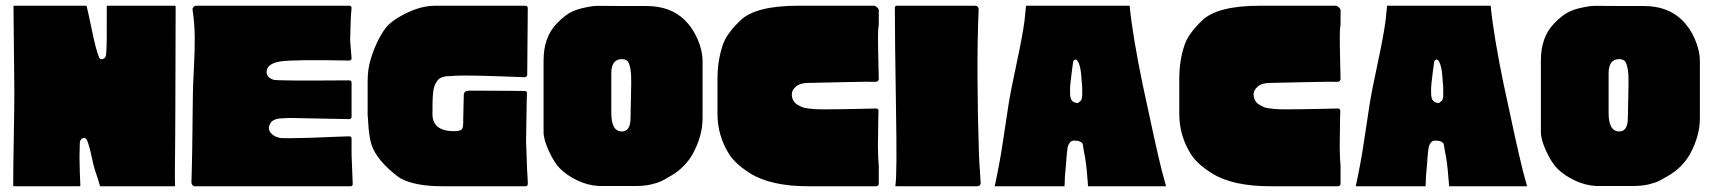

<svg xmlns="http://www.w3.org/2000/svg" viewBox="-20 -649 5971 669"><path d="M591 -286Q591 -255 590.5 -180Q590 -105 589.5 -64.5Q589 -24 590 -3Q590 0 588 0H330Q328 0 328 -2Q320 -30 313 -50Q308 -63 303 -86.5Q298 -110 293 -130.5Q288 -151 282 -162Q277 -172 267.5 -167Q258 -162 258 -149Q257 -119 257 -102Q257 -85 258 -50.5Q259 -16 260 -3Q260 0 258 0H28Q26 0 26 -3Q26 -60 28 -169.5Q30 -279 30 -332L27 -627Q27 -629 29 -629H280Q281 -629 282 -627Q287 -608 300.5 -542.5Q314 -477 324 -452Q328 -439 340 -444Q349 -447 350 -462Q353 -492 352 -626Q352 -629 354 -629H590Q592 -629 592 -626Q592 -625 592 -624Q592 -565 591.5 -452Q591 -339 591 -286Z M1205 -166Q1205 -142 1205 -110L1209 -8Q1209 0 1201 0H660Q654 0 650.5 -4Q647 -8 647 -14Q650 -91 652 -316Q652 -345 655.5 -408.5Q659 -472 658.5 -520.5Q658 -569 651 -614Q650 -620 654 -624.5Q658 -629 664 -629H1197Q1203 -629 1205 -623V-622Q1205 -621 1203 -598Q1202 -589 1200 -508L1205 -446Q1205 -438 1196 -438Q1008 -442 957 -435Q912 -428 909 -401Q907 -380 933 -371Q945 -367 1196 -369Q1205 -369 1205 -361V-278Q1205 -270 1205 -259Q1205 -248 1205 -242Q1205 -234 1196 -234Q1175 -234 1089.5 -236Q1004 -238 992 -238Q989 -238 981 -237.5Q973 -237 967 -237Q961 -237 953 -236Q945 -235 939.5 -233Q934 -231 928.5 -227Q923 -223 921 -217Q912 -200 923 -186.5Q934 -173 953 -169Q956 -167 994.5 -167.5Q1033 -168 1065 -169Q1097 -170 1140 -172Q1183 -174 1196 -174Q1205 -174 1205 -166Z M1813 -159Q1813 -154 1813.5 -142.5Q1814 -131 1814.5 -117.5Q1815 -104 1815.5 -89Q1816 -74 1816.5 -59.5Q1817 -45 1818 -33.5Q1819 -22 1819 -15Q1819 -8 1819 -8Q1819 0 1810 0Q1792 0 1762 0Q1732 0 1669 0Q1606 0 1564 0Q1522 0 1523 0Q1425 0 1375 -28L1366 -34Q1294 -89 1275 -143Q1270 -158 1267 -179.5Q1264 -201 1263 -221.5Q1262 -242 1261 -247Q1261 -247 1261 -248V-366Q1261 -409 1272 -444Q1291 -506 1322 -549Q1341 -576 1394.5 -602.5Q1448 -629 1496 -629H1810Q1819 -629 1819 -620Q1818 -464 1817 -389Q1817 -380 1807 -380Q1609 -388 1562 -385Q1560 -384 1550.5 -384Q1541 -384 1536 -383.5Q1531 -383 1522.5 -380.5Q1514 -378 1509 -373.5Q1504 -369 1499 -360.5Q1494 -352 1491 -339Q1489 -328 1488 -313Q1487 -298 1487 -279.5Q1487 -261 1487 -258Q1483 -192 1562 -192Q1585 -192 1590 -199.5Q1595 -207 1594 -233Q1594 -237 1596 -319Q1597 -333 1614 -333Q1616 -333 1665 -333Q1714 -333 1756 -332.5Q1798 -332 1807 -332Q1816 -333 1816 -324Q1816 -317 1815.5 -303.5Q1815 -290 1815 -283Q1815 -256 1814 -219.5Q1813 -183 1813 -159Z M2428 -435Q2428 -409 2428 -335.5Q2428 -262 2428 -236Q2428 -176 2394 -113Q2368 -67 2322 -39Q2300 -26 2286.5 -19Q2273 -12 2249.5 -6.5Q2226 -1 2199 -1H2066Q2028 -3 1991.5 -20.5Q1955 -38 1931 -62Q1912 -81 1893 -121.5Q1874 -162 1874 -189Q1874 -205 1874 -306Q1874 -407 1874 -438Q1874 -519 1919 -566Q1949 -598 1976.5 -610Q2004 -622 2049 -628Q2059 -629 2085.5 -628.5Q2112 -628 2162.5 -628Q2213 -628 2233 -628Q2315 -628 2365 -580Q2393 -553 2410.5 -513Q2428 -473 2428 -435ZM2110 -255Q2110 -191 2147 -191Q2177 -191 2177 -238Q2177 -255 2178.5 -311Q2180 -367 2179 -388Q2177 -415 2171 -429Q2165 -443 2147 -443Q2109 -443 2110 -391Q2110 -343 2110 -255Z M3041 -265Q3041 -260 3040.5 -243.5Q3040 -227 3040 -211.5Q3040 -196 3039.5 -174.5Q3039 -153 3039 -135.5Q3039 -118 3040 -100Q3041 -82 3042 -70V-10Q3042 0 3032 0H2798Q2666 0 2594 -45Q2543 -77 2521 -111Q2480 -176 2480 -252V-373V-372Q2480 -359 2480 -355V-374Q2480 -439 2499 -494Q2512 -532 2560 -578Q2613 -629 2761 -629H3026Q3030 -629 3036 -623.5Q3042 -618 3042 -614V-563Q3041 -552 3040 -547Q3039 -529 3039.5 -491Q3040 -453 3041 -413L3042 -374Q3042 -370 3039 -367Q3036 -364 3033 -364Q3016 -365 2906.5 -362.5Q2797 -360 2795 -360Q2768 -360 2753.5 -347.5Q2739 -335 2739 -321Q2739 -296 2759 -284Q2774 -275 2784 -273Q2794 -271 2816 -269Q2828 -268 2854 -268Q2880 -268 2909.5 -268.5Q2939 -269 2966 -269.5Q2993 -270 3012.5 -270.5Q3032 -271 3032 -271Q3039 -271 3041 -265Z M3102 -629H3379Q3383 -629 3386.5 -625.5Q3390 -622 3390 -617Q3385 -503 3386 -368Q3387 -233 3390 -151Q3391 -89 3397 -12Q3397 -7 3394 -3.5Q3391 0 3386 0H3103Q3099 0 3100 -4Q3106 -40 3102 -272Q3098 -518 3098 -625Q3099 -626 3102 -629Z M4028 -55Q4036 -24 4043 0H3771Q3770 -22 3769 -27Q3765 -84 3757 -120Q3756 -125 3754.5 -136Q3753 -147 3751.5 -149.5Q3750 -152 3743.5 -155.5Q3737 -159 3725 -159Q3714 -160 3708 -152.5Q3702 -145 3700 -135Q3698 -125 3696 -100Q3696 -97 3695 -84Q3694 -71 3693.5 -66.5Q3693 -62 3692 -51Q3691 -40 3690.5 -33Q3690 -26 3690 -17Q3690 -8 3689 0H3446Q3453 -32 3460.5 -72Q3468 -112 3472 -139Q3476 -166 3483.5 -214.5Q3491 -263 3494 -284Q3501 -329 3522 -427Q3543 -525 3550 -578Q3553 -604 3555 -629H3916Q3927 -520 3962 -352Q4008 -135 4028 -55ZM3719 -432Q3718 -422 3715 -403Q3711 -371 3709.5 -356.5Q3708 -342 3708.5 -323.5Q3709 -305 3715.5 -298Q3722 -291 3734 -290Q3735 -290 3735 -290Q3737 -290 3739.5 -292.5Q3742 -295 3743 -296Q3751 -298 3751 -323.5Q3751 -349 3749 -367Q3746 -424 3733 -439Q3730 -443 3725 -441Q3720 -439 3719 -432Z M4650 -265Q4650 -260 4649.5 -243.5Q4649 -227 4649 -211.5Q4649 -196 4648.5 -174.5Q4648 -153 4648 -135.5Q4648 -118 4649 -100Q4650 -82 4651 -70V-10Q4651 0 4641 0H4407Q4275 0 4203 -45Q4152 -77 4130 -111Q4089 -176 4089 -252V-373V-372Q4089 -359 4089 -355V-374Q4089 -439 4108 -494Q4121 -532 4169 -578Q4222 -629 4370 -629H4635Q4639 -629 4645 -623.5Q4651 -618 4651 -614V-563Q4650 -552 4649 -547Q4648 -529 4648.5 -491Q4649 -453 4650 -413L4651 -374Q4651 -370 4648 -367Q4645 -364 4642 -364Q4625 -365 4515.5 -362.5Q4406 -360 4404 -360Q4377 -360 4362.5 -347.5Q4348 -335 4348 -321Q4348 -296 4368 -284Q4383 -275 4393 -273Q4403 -271 4425 -269Q4437 -268 4463 -268Q4489 -268 4518.5 -268.5Q4548 -269 4575 -269.5Q4602 -270 4621.5 -270.5Q4641 -271 4641 -271Q4648 -271 4650 -265Z M5286 -55Q5294 -24 5301 0H5029Q5028 -22 5027 -27Q5023 -84 5015 -120Q5014 -125 5012.5 -136Q5011 -147 5009.5 -149.5Q5008 -152 5001.5 -155.5Q4995 -159 4983 -159Q4972 -160 4966 -152.5Q4960 -145 4958 -135Q4956 -125 4954 -100Q4954 -97 4953 -84Q4952 -71 4951.5 -66.5Q4951 -62 4950 -51Q4949 -40 4948.5 -33Q4948 -26 4948 -17Q4948 -8 4947 0H4704Q4711 -32 4718.5 -72Q4726 -112 4730 -139Q4734 -166 4741.5 -214.5Q4749 -263 4752 -284Q4759 -329 4780 -427Q4801 -525 4808 -578Q4811 -604 4813 -629H5174Q5185 -520 5220 -352Q5266 -135 5286 -55ZM4977 -432Q4976 -422 4973 -403Q4969 -371 4967.5 -356.5Q4966 -342 4966.5 -323.5Q4967 -305 4973.5 -298Q4980 -291 4992 -290Q4993 -290 4993 -290Q4995 -290 4997.5 -292.5Q5000 -295 5001 -296Q5009 -298 5009 -323.5Q5009 -349 5007 -367Q5004 -424 4991 -439Q4988 -443 4983 -441Q4978 -439 4977 -432Z M5903 -435Q5903 -409 5903 -335.5Q5903 -262 5903 -236Q5903 -176 5869 -113Q5843 -67 5797 -39Q5775 -26 5761.5 -19Q5748 -12 5724.5 -6.5Q5701 -1 5674 -1H5541Q5503 -3 5466.5 -20.5Q5430 -38 5406 -62Q5387 -81 5368 -121.5Q5349 -162 5349 -189Q5349 -205 5349 -306Q5349 -407 5349 -438Q5349 -519 5394 -566Q5424 -598 5451.5 -610Q5479 -622 5524 -628Q5534 -629 5560.5 -628.5Q5587 -628 5637.5 -628Q5688 -628 5708 -628Q5790 -628 5840 -580Q5868 -553 5885.5 -513Q5903 -473 5903 -435ZM5585 -255Q5585 -191 5622 -191Q5652 -191 5652 -238Q5652 -255 5653.5 -311Q5655 -367 5654 -388Q5652 -415 5646 -429Q5640 -443 5622 -443Q5584 -443 5585 -391Q5585 -343 5585 -255Z"/></svg>

Font: Cubao Free 
Style: Regular
Weight: 400
Designer: Aaron Amar
Version: Version 001.001